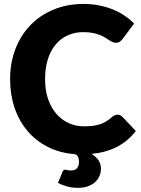

<svg xmlns="http://www.w3.org/2000/svg" viewBox="-20 -756 696 950"><path d="M652 -108Q614.5 -58.5 560 -30Q505.5 -1.5 433 5.5Q455.5 19 467.5 37.5Q479.5 56 479.5 77Q479.5 98 471.8 115.5Q464 133 449.2 146Q434.5 159 413.5 166.2Q392.5 173.5 366 173.5Q336.5 173.5 310.5 166.2Q284.5 159 267 148.5L290 93Q293.5 83.5 304 83.5Q306.5 83.5 308.5 84.2Q310.5 85 313.5 85.8Q316.5 86.5 321 87Q325.5 87.5 333 87.5Q353 87.5 362 75Q371 62.5 371 46.5Q371 35.5 368 24.8Q365 14 353 7Q277 1.5 217.2 -28.8Q157.5 -59 115.8 -108.2Q74 -157.5 52 -223Q30 -288.5 30 -364.5Q30 -446 56.5 -514.2Q83 -582.5 131 -632Q179 -681.5 246 -709Q313 -736.5 393.5 -736.5Q434.5 -736.5 470.8 -729.2Q507 -722 538.5 -709.2Q570 -696.5 596.5 -678.5Q623 -660.5 643.5 -639.5L586.5 -563Q581 -556 573.5 -550.2Q566 -544.5 552.5 -544.5Q543.5 -544.5 535.5 -548.5Q527.5 -552.5 518.5 -558.2Q509.5 -564 498.8 -570.8Q488 -577.5 473.2 -583.2Q458.5 -589 438.8 -593Q419 -597 392.5 -597Q350.5 -597 315.8 -581.5Q281 -566 255.8 -536.2Q230.5 -506.5 216.8 -463.2Q203 -420 203 -364.5Q203 -308.5 218.2 -265Q233.5 -221.5 259.8 -191.8Q286 -162 321 -146.5Q356 -131 396 -131Q419 -131 438 -133.2Q457 -135.5 473.5 -140.8Q490 -146 504.5 -154.8Q519 -163.5 534 -177Q540 -182 547 -185.2Q554 -188.5 561.5 -188.5Q567.5 -188.5 573.5 -186.2Q579.5 -184 585 -178.5Z"/></svg>

Font: Lato 2
Style: Regular
Weight: 900
Designer: Lukasz Dziedzic with Adam Twardoch and Botio Nikoltchev
Foundry: tyPoland Lukasz Dziedzic
Version: Version 2.015; 2015-08-06; http://www.latofonts.com/